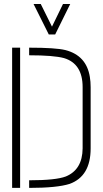

<svg xmlns="http://www.w3.org/2000/svg" viewBox="-20 -916 501 936"><path d="M143.6 -896.5H178.7L233.4 -786.1L287.1 -896.5H322.3L249 -748H217.8ZM39.1 0V-683.6H78.1V0ZM122.1 0V-37.1Q252 -37.1 300.8 -55.7Q381.8 -88.9 382.8 -192.4V-491.2Q382.8 -605.5 292 -632.8Q241.2 -646.5 122.1 -646.5V-683.6Q251 -683.6 298.8 -671.9Q401.4 -645.5 418 -541Q421.9 -517.6 421.9 -491.2V-192.4Q421.9 -56.6 319.3 -19.5Q257.8 0 122.1 0Z"/></svg>

Font: Post No Bills Colombo Light
Style: Regular
Weight: 300
Designer: Kosala Senevirathne, Siva Puranthara, Lasantha Premarathna, Tharique Azeez
Foundry: Mooniak
Version: Version 1.220 ; ttfautohint (v1.6)